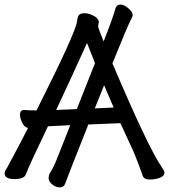

<svg xmlns="http://www.w3.org/2000/svg" viewBox="-27 -775 744 845"><path d="M220.2 -291 311 -294.9 391.1 -497.1 356 -585.9Q277.8 -413.1 220.2 -291ZM390.1 -297.9 473.1 -301.8 431.2 -399.9ZM235.8 49.8Q219.2 49.8 203.1 36.9Q187 23.9 187 9.8Q187 -2 190.9 -9.8Q210.9 -43 221.2 -69.8L282.2 -224.1L184.1 -219.2Q101.1 -46.9 86.9 -7.8Q79.1 13.2 37.1 13.2Q-6.8 13.2 -6.8 -12.2Q-6.8 -20 -2.4 -26.1Q2 -32.2 5.9 -39.6Q9.8 -46.9 19.3 -64.9Q28.8 -83 48.3 -119.4Q67.9 -155.8 96.2 -211.9H99.1Q83 -211.9 72 -232.4Q61 -252.9 61 -270Q61 -291 79.1 -291Q98.1 -289.1 133.8 -289.1Q307.1 -633.8 312 -681.2Q314 -701.2 320.6 -709Q327.1 -716.8 346.2 -716.8Q361.8 -716.8 382.8 -706.8Q403.8 -696.8 408.2 -680.2L404.8 -660.2Q404.8 -650.9 429.2 -592.8Q473.1 -705.1 481 -737.8Q486.8 -754.9 502 -754.9Q514.2 -754.9 526.9 -747.1Q557.1 -726.1 557.1 -707Q557.1 -703.1 547.9 -686Q534.2 -660.2 467.8 -496.1Q626 -124 685.1 -39.1Q696.8 -22 696.8 -16.1Q696.8 0 676.3 7.6Q655.8 15.1 632.8 15.1Q606.9 15.1 601.1 -1Q582 -57.1 561 -106.9L502.9 -232.9L361.8 -227.1Q268.1 8.8 259.8 33.2Q253.9 49.8 235.8 49.8Z"/></svg>

Font: LXGW WenKai Screen
Style: Regular
Weight: 400
Designer: LXGW / Fontworks Inc.
Foundry: LXGW / Fontworks Inc.
Version: Version 1.510;January 18,2025